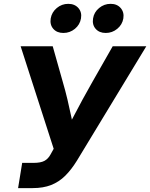

<svg xmlns="http://www.w3.org/2000/svg" viewBox="-20 -965 770 985"><path d="M72.8 0 93.8 -129.4H151.9Q189 -129.4 208.3 -139.9Q227.5 -150.4 239.7 -173.3L255.4 -201.7L85.9 -727.5H250.5L301.8 -545.9Q315.4 -499.5 325.9 -455.1Q336.4 -410.6 345.2 -368.4Q354 -326.2 362.8 -284.7H314Q335.9 -326.2 357.9 -368.4Q379.9 -410.6 403.8 -454.8Q427.7 -499 454.6 -545.9L558.1 -727.5H730.5L374.5 -140.6Q346.2 -94.7 314.5 -63.2Q282.7 -31.7 242.4 -15.9Q202.1 0 147.9 0ZM522.5 -795.9Q489.3 -795.9 470.7 -817.1Q452.1 -838.4 457.5 -870.6Q462.4 -902.3 488.3 -923.8Q514.2 -945.3 547.4 -945.3Q580.6 -945.3 599.1 -923.8Q617.7 -902.3 612.8 -870.6Q607.4 -838.4 581.5 -817.1Q555.7 -795.9 522.5 -795.9ZM305.2 -795.9Q272 -795.9 253.4 -817.1Q234.9 -838.4 240.2 -870.6Q245.6 -902.3 271.2 -923.8Q296.9 -945.3 330.1 -945.3Q363.3 -945.3 382.1 -923.8Q400.9 -902.3 395.5 -870.6Q390.1 -838.4 364.3 -817.1Q338.4 -795.9 305.2 -795.9Z"/></svg>

Font: Inter 28pt
Style: Bold Italic
Weight: 700
Italic angle: -9.3988°
Designer: Rasmus Andersson
Foundry: rsms
Version: Version 4.001;git-66647c0bb